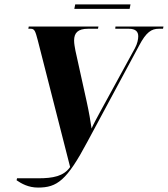

<svg xmlns="http://www.w3.org/2000/svg" viewBox="-20 -834 759 868"><path d="M316 -794H566L570 -814H320ZM55 -19C77 -4 108 14 152 14C238 14 282 -18 375 -193L609 -628C641 -689 665 -704 698 -704H717L719 -714H502L501 -704H562C593 -704 605 -691 605 -670C605 -657 601 -636 590 -616L432 -327C416 -297 403 -274 394 -253C390 -282 382 -329 372 -374L321 -605C318 -621 315 -637 315 -651C315 -685 332 -704 378 -704H423L425 -714H110L108 -704H119C137 -704 140 -692 151 -651L297 -79C268 -37 219 -28 153 -28H57Z"/></svg>

Font: Noto Serif Display Condensed ExtraBold
Style: Italic
Weight: 800
Width: 3
Italic angle: -12°
Designer: Monotype Design Team
Foundry: Monotype Imaging Inc.
Version: Version 2.009